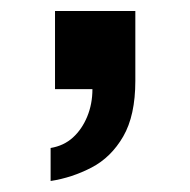

<svg xmlns="http://www.w3.org/2000/svg" viewBox="-20 -162 346 349"><path d="M72 167V107Q96 103 112.5 88Q129 73 138.5 50Q148 27 148 0H80V-142H226V-15Q226 48 204 86Q182 124 146.5 142.5Q111 161 72 167Z"/></svg>

Font: Archivo SemiExpanded SemiBold
Style: Regular
Weight: 600
Width: 6
Designer: Hector Gatti
Foundry: Omnibus-Type
Version: Version 2.001